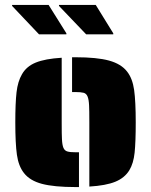

<svg xmlns="http://www.w3.org/2000/svg" viewBox="-20 -750 612 778"><path d="M342 -254Q342 -305 341 -322Q340 -346 335 -358.5Q330 -371 319 -374Q307 -377 286 -377H272V-518H286Q373 -518 422 -504.5Q471 -491 495 -460Q517 -432 523.5 -385.5Q530 -339 530 -254Q530 -175 525.5 -131.5Q521 -88 504 -60Q485 -29 447 -13.5Q409 2 342 6ZM77 -49Q55 -77 48.5 -123Q42 -169 42 -254Q42 -332 47 -376Q52 -420 69 -449Q87 -481 125 -496.5Q163 -512 230 -516V-254Q230 -203 231 -187Q232 -163 237 -151Q242 -139 254 -136Q264 -133 286 -133H300V8H286Q199 8 150 -5Q101 -18 77 -49ZM29 -726V-730H177L249 -615V-611H138ZM219 -726V-730H368L439 -615V-611H329Z"/></svg>

Font: Saira Stencil
Style: Regular
Weight: 400
Designer: Hector Gatti with collaboration of the Omnibus-Type team
Foundry: Omnibus-Type
Version: Version 1.003